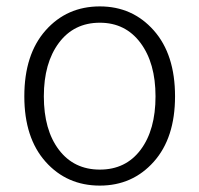

<svg xmlns="http://www.w3.org/2000/svg" viewBox="-20 -567 623 600"><path d="M292 13Q189 13 122.5 -61.5Q56 -136 56 -266Q56 -397 122.5 -472Q189 -547 292 -547Q394 -547 460.5 -472Q527 -397 527 -266Q527 -136 460.5 -61.5Q394 13 292 13ZM466 -266Q466 -370 419 -433Q372 -496 292 -496Q211 -496 164 -433Q117 -370 117 -266Q117 -161 164 -99Q211 -37 292 -37Q373 -37 419.5 -99Q466 -161 466 -266Z"/></svg>

Font: Noto Sans Korean Light
Style: Regular
Weight: 300
Designer: Ryoko NISHIZUKA  (kana & ideographs); Paul D. Hunt (Latin, Greek & Cyrillic); Wenlong ZHANG  (bopomofo); Sandoll Communi
Foundry: Adobe Systems Incorporated
Version: Version 1.000;PS 1;hotconv 1.0.78;makeotf.lib2.5.61930